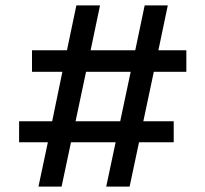

<svg xmlns="http://www.w3.org/2000/svg" viewBox="-20 -694 763 714"><path d="M427 -243 466 -427H300L261 -243ZM51 -165V-243H174L212 -427H99V-507H229L264 -674H352L317 -507H483L518 -674H604L569 -507H673V-427H552L513 -243H626V-165H497L462 0H375L410 -165H244L209 0H123L158 -165Z"/></svg>

Font: Hind Guntur Medium
Style: Regular
Weight: 500
Designer: Manushi Parikh, Hitesh Malaviya
Foundry: Indian Type Foundry
Version: Version 1.000;PS 1.0;hotconv 1.0.86;makeotf.lib2.5.63406; tt